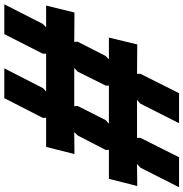

<svg xmlns="http://www.w3.org/2000/svg" viewBox="0 -850 850 890"><g transform="rotate(-90 425.0 -405.0)"><path d="M538.1 -470.2 555.2 -485.8H377.9L378.9 -470.2L313 -339.8L296.9 -325.2H473.1V-339.8ZM844.2 -616.2 812 -484.9 675.8 -485.8 676.8 -470.2 610.8 -340.8 595.2 -325.2H695.8L664.1 -193.8L527.8 -194.8V-179.2L438 0H298.8L390.1 -180.2L407.2 -194.8H231V-179.2L141.1 0H2L92.8 -179.2L109.9 -194.8L7.8 -193.8L41 -325.2H175.8L174.8 -339.8L242.2 -470.2L257.8 -485.8L155.8 -484.9L189 -616.2H324.2L323.2 -630.9L415 -810.1H553.2L460.9 -629.9L445.8 -616.2H621.1V-631.8L711.9 -810.1H850.1L758.8 -630.9L743.2 -616.2Z"/></g></svg>

Font: Sinkin Sans 700 Bold Italic
Style: Bold Italic
Weight: 700
Italic angle: -112°
Designer: Keith Bates
Foundry: K-Type
Version: Sinkin Sans (version 1.0)  by Keith Bates   •   © 2014   www